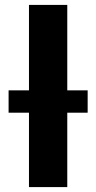

<svg xmlns="http://www.w3.org/2000/svg" viewBox="-20 -762 392 782"><path d="M98 0V-742H254V0ZM15 -303V-394H337V-303Z"/></svg>

Font: Montserrat Thin
Style: Bold
Weight: 700
Version: Version 9.000